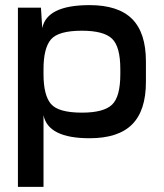

<svg xmlns="http://www.w3.org/2000/svg" viewBox="-20 -530 640 750"><path d="M50 -500V200H150V-385L145 -420L140 -500ZM150 -80Q168 10 330 10Q442 10 496 -44Q550 -98 550 -210V-250H450V-240Q450 -152 417.5 -121Q385 -90 300 -90Q208 -90 179 -124Q150 -158 150 -240ZM145 -420 150 -385V-260Q150 -342 179 -376Q208 -410 300 -410Q385 -410 417.5 -379Q450 -348 450 -260V-250H550V-290Q550 -402 496 -456Q442 -510 330 -510Q163 -510 145 -420Z"/></svg>

Font: Millimetre
Style: Regular
Weight: 500
Designer: Jérémy Landes
Version: Version 1.0